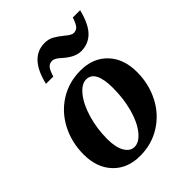

<svg xmlns="http://www.w3.org/2000/svg" viewBox="-199 -785 899 899"><g transform="rotate(-45 250.0 -335.5)"><path d="M333.5 -305.2Q333.5 -422.9 272.5 -422.9Q241.7 -422.9 211.7 -385.7Q181.6 -348.6 163.3 -286.1Q145 -223.6 145 -155.8Q145 -99.6 163.1 -69.1Q181.2 -38.6 209.5 -38.6Q240.7 -38.6 270 -74.7Q299.3 -110.8 316.4 -172.4Q333.5 -233.9 333.5 -305.2ZM198.2 9.8Q115.2 9.8 65.4 -42.5Q15.6 -94.7 15.6 -182.6Q15.6 -261.7 49.8 -328.1Q84 -394.5 145.3 -432.9Q206.5 -471.2 283.2 -471.2Q366.2 -471.2 416 -418.9Q465.8 -366.7 465.8 -278.8Q465.8 -199.7 431.6 -133.3Q397.5 -66.9 336.2 -28.6Q274.9 9.8 198.2 9.8ZM350.1 -532.2Q308.6 -532.2 261.7 -575.2Q237.8 -597.2 221.7 -597.2Q203.1 -597.2 192.9 -584.5Q182.6 -571.8 173.3 -541H125Q157.7 -681.2 256.3 -681.2Q282.2 -681.2 302.7 -669.4Q323.2 -657.7 345.7 -639.2Q371.1 -617.2 385.3 -617.2Q403.3 -617.2 413.6 -629.6Q423.8 -642.1 433.6 -671.9H481.9Q463.4 -597.7 430.7 -564.9Q397.9 -532.2 350.1 -532.2Z"/></g></svg>

Font: Tinos
Style: Bold Italic
Weight: 700
Italic angle: -16.333°
Designer: Steve Matteson
Foundry: Monotype Imaging Inc.
Version: Version 1.23